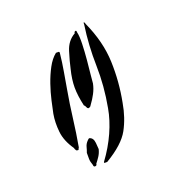

<svg xmlns="http://www.w3.org/2000/svg" viewBox="-66 -761 327 371"><g transform="rotate(-20 98.0 -575.5)"><path d="M88 -470Q86 -462 82 -456Q78 -450 74 -445Q74 -441 70 -441Q67 -441 67 -445Q64 -453 64 -458.5Q64 -464 64 -471Q66 -476 67.5 -482Q69 -488 74 -493L75 -494Q77 -496 78 -496Q86 -494 87 -483Q88 -472 88 -470ZM162 -538Q157 -509 144.5 -486Q132 -463 95 -441H89Q89 -441 89 -442V-443Q106 -466 117 -490.5Q128 -515 132 -538Q140 -581 139 -623Q138 -665 144 -706V-708Q144 -710 145 -710L146 -709Q146 -708 146.5 -707.5Q147 -707 147 -706Q167 -662 168.5 -620.5Q170 -579 162 -538ZM53 -486Q52 -485 51.5 -483Q51 -481 48 -482Q46 -482 45 -485Q44 -486 44 -488Q30 -508 28 -527.5Q26 -547 29 -564Q31 -574 34.5 -589.5Q38 -605 43.5 -621Q49 -637 56.5 -651Q64 -665 74 -673H79Q81 -673 81 -671V-670Q79 -651 76 -634Q73 -617 70 -599Q65 -571 61.5 -542.5Q58 -514 53 -486ZM90 -559Q85 -581 85 -597.5Q85 -614 90 -634Q93 -648 99 -667.5Q105 -687 121 -696Q121 -700 125 -700Q126 -699 126 -696Q128 -688 127.5 -672Q127 -656 125.5 -639.5Q124 -623 122.5 -609.5Q121 -596 121 -593Q119 -583 114 -573.5Q109 -564 103 -556Q102 -554 101 -553Q99 -551 96 -551Q94 -552 93 -555Q92 -558 90 -559Z"/></g></svg>

Font: Akronim
Style: Regular
Weight: 400
Designer: Grzegorz Klimczewski
Foundry: Fonty.PL
Version: Version 1.002